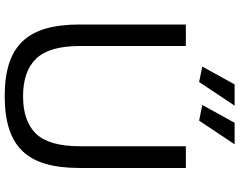

<svg xmlns="http://www.w3.org/2000/svg" viewBox="-118 -864 992 795"><g transform="rotate(90 377.5 -466.0)"><path d="M378 10Q299 10 243 -8Q187 -26 151 -63.5Q115 -101 98 -159.5Q81 -218 81 -299V-740H170V-301Q170 -175 222 -120.5Q274 -66 378 -66Q482 -66 533.5 -120Q585 -174 585 -301V-740H675V-299Q675 -218 658 -159.5Q641 -101 605 -63.5Q569 -26 512.5 -8Q456 10 378 10ZM255 -808 329 -942H417L319 -795ZM414 -808 488 -942H577L479 -795Z"/></g></svg>

Font: Encode Sans
Style: Regular
Weight: 400
Designer: Pablo Impallari, Andres Torresi
Foundry: Pablo Impallari, Andres Torresi
Version: Version 1.000; ttfautohint (v1.00) -l 8 -r 50 -G 200 -x 14 -